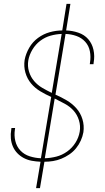

<svg xmlns="http://www.w3.org/2000/svg" viewBox="-20 -863 540 990"><path d="M166 107 189 -29Q166 -30 144 -34Q122 -38 103 -48Q84 -58 69.5 -73Q55 -88 46.5 -107.5Q38 -127 36 -149.5Q34 -172 38 -195L39 -203H58L57 -196Q52 -165 59 -136Q66 -107 85.5 -86.5Q105 -66 133.5 -57Q162 -48 191 -47L244 -363Q215 -376 187.5 -392.5Q160 -409 140 -433Q120 -457 111 -488.5Q102 -520 107 -554Q113 -586 130.5 -616.5Q148 -647 176 -667.5Q204 -688 236.5 -697Q269 -706 301 -706L323 -843H343L321 -706Q353 -705 384 -694.5Q415 -684 435 -661Q455 -638 462 -606Q469 -574 463 -541L462 -532H443L444 -540Q449 -570 443.5 -598.5Q438 -627 419.5 -647.5Q401 -668 374 -677.5Q347 -687 318 -688L266 -375Q296 -362 324 -345.5Q352 -329 373.5 -305Q395 -281 405 -248.5Q415 -216 410 -181Q406 -159 396.5 -138Q387 -117 372 -98.5Q357 -80 337 -66.5Q317 -53 296 -44.5Q275 -36 253 -32.5Q231 -29 209 -29L186 107ZM247 -384 298 -688Q269 -687 240.5 -679Q212 -671 187.5 -652.5Q163 -634 147 -607Q131 -580 126 -552Q121 -522 129.5 -494Q138 -466 156 -445Q174 -424 198 -410Q222 -396 247 -384ZM211 -47Q241 -48 270.5 -55.5Q300 -63 326 -81.5Q352 -100 369 -127Q386 -154 391 -184Q396 -214 387 -243Q378 -272 359 -293Q340 -314 314 -328Q288 -342 262 -355Z"/></svg>

Font: Iosevka Curly Thin
Style: Italic
Weight: 100
Italic angle: -9°
Monospace: yes
Designer: Belleve Invis
Foundry: Belleve Invis
Version: Version 22.1.2; ttfautohint (v1.8.4)